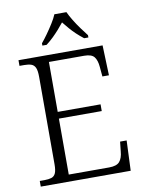

<svg xmlns="http://www.w3.org/2000/svg" viewBox="-99 -1000 805 1068"><g transform="rotate(-10 303.0 -465.5)"><path d="M43 0V-32H70Q93 -32 109 -37Q125 -42 132.5 -58.5Q140 -75 140 -109V-603Q140 -638 132.5 -654.5Q125 -671 109.5 -676.5Q94 -682 70 -682H43V-714H518L524 -544H487L482 -599Q479 -636 464 -655.5Q449 -675 407 -675H208V-393H450V-355H208V-39H436Q479 -39 495.5 -58.5Q512 -78 515 -115L521 -170H558L551 0ZM188 -784Q204 -803 222.5 -829Q241 -855 258 -882Q275 -909 284 -931H352Q362 -909 378.5 -882Q395 -855 414 -829Q433 -803 448 -784V-771H424Q402 -788 383.5 -805.5Q365 -823 349 -841.5Q333 -860 318 -879Q303 -860 286.5 -841.5Q270 -823 252 -805.5Q234 -788 212 -771H188Z"/></g></svg>

Font: Noto Serif Gujarati Light
Style: Regular
Weight: 300
Version: Version 2.102